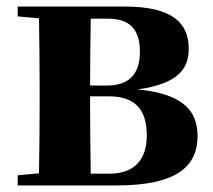

<svg xmlns="http://www.w3.org/2000/svg" viewBox="-20 -566 651 586"><path d="M257 -36C256 -94 255 -181 255 -238V-272H312C393 -272 428 -231 428 -153C428 -77 389 -36 314 -36ZM310 -509C378 -509 407 -474 407 -408C407 -341 375 -305 307 -305H255C255 -372 256 -454 257 -509ZM34 -546V-516L99 -510C100 -451 101 -364 101 -308V-238C101 -182 100 -95 99 -37L34 -31V0H336C529 0 583 -65 583 -151C583 -228 538 -280 400 -293C530 -311 556 -361 556 -417C556 -497 505 -546 361 -546Z"/></svg>

Font: Noto Serif TC Black
Style: Regular
Weight: 900
Version: Version 1.001;PS 1.001;hotconv 16.6.54;makeotf.lib2.5.65590